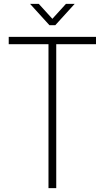

<svg xmlns="http://www.w3.org/2000/svg" viewBox="-20 -970 540 990"><path d="M270 -742V0H230V-742H25V-780H475V-742ZM135 -950H180L250 -873L320 -950H365L265 -840H235Z"/></svg>

Font: Cooper Hewitt
Style: Light
Weight: 703
Designer: Village Type and Design LLC
Foundry: Cooper Hewitt Smithsonian Design Museum
Version: 1.000